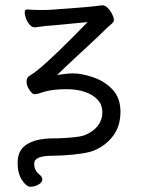

<svg xmlns="http://www.w3.org/2000/svg" viewBox="-20 -502 540 730"><path d="M129 161Q141 170 141 180.5Q141 191 126.5 199.5Q112 208 96 208Q80 208 63.5 182.5Q47 157 47 117.5Q47 78 69 57Q104 24 185 24H200Q276 21 299 13Q332 1 350.5 -22Q369 -45 369 -75Q369 -105 351 -123Q313 -163 230 -163Q172 -163 129 -147Q120 -144 110 -144Q103 -144 92 -160Q81 -176 81 -192Q81 -208 94 -215Q135 -238 261 -365Q291 -395 313 -418L176 -405Q158 -404 143.5 -402Q129 -400 113 -398Q93 -398 79 -431Q74 -445 74 -456Q74 -466 83 -466Q110 -464 130 -464Q167 -464 174 -465Q335 -476 368 -482Q389 -482 407 -447Q413 -435 413 -427Q413 -418 404 -411L388 -397Q361 -370 296 -310Q231 -250 197 -217Q238 -223 257 -223Q290 -223 333.5 -208.5Q377 -194 407.5 -162Q438 -130 438 -77Q438 -23 410.5 14Q383 51 338 70Q304 84 217 89L185 90Q144 90 127 97.5Q110 105 110 120Q110 146 129 161Z"/></svg>

Font: LXGW WenKai Mono TC
Style: Regular
Weight: 400
Designer: LXGW / Fontworks Inc.
Foundry: LXGW / Fontworks Inc.
Version: Version 1.330